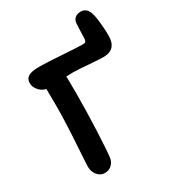

<svg xmlns="http://www.w3.org/2000/svg" viewBox="-198 -961 947 1050"><g transform="rotate(-30 275.5 -436.5)"><path d="M151.9 -21Q125.5 -21 106.7 -43Q87.9 -64.9 87.9 -98.1Q87.9 -112.8 96.4 -244.6Q105 -376.5 105 -477.1Q105 -497.1 104.5 -531.2Q104 -565.4 104 -579.1Q77.1 -585 59.1 -606.4Q41 -627.9 41 -651.9Q41 -678.7 61.3 -691.4Q81.5 -704.1 129.9 -704.1Q177.2 -704.1 270 -697.5Q362.8 -690.9 398.9 -690.9Q412.1 -690.4 416.5 -695.6Q420.9 -700.7 421.9 -711.9Q424.3 -790.5 425.8 -805.2Q426.3 -827.6 440.7 -839.8Q455.1 -852.1 477.1 -852.1Q512.7 -852.1 526.9 -814Q534.7 -794.9 539.8 -748Q544.9 -701.2 544.9 -663.1Q544.9 -574.2 462.9 -574.2Q432.6 -574.2 368.4 -579.6Q304.2 -585 274.9 -585Q267.6 -585 253.9 -584.5Q240.2 -584 232.9 -584Q233.9 -553.2 233.9 -479Q233.9 -367.2 228.3 -243.4Q222.7 -119.6 217.8 -82Q214.4 -54.2 196 -37.6Q177.7 -21 151.9 -21Z"/></g></svg>

Font: Shantell Sans Irregular Bouncy
Style: Regular
Weight: 600
Designer: Stephen Nixon, Anya Danilova, Shantell Martin
Foundry: Arrow Type
Version: Version 1.006;[9816181b4]